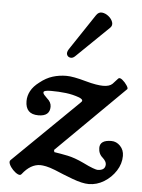

<svg xmlns="http://www.w3.org/2000/svg" viewBox="-52 -734 591 800"><g transform="rotate(5 243.5 -333.5)"><path d="M349 25Q322 25 280.5 9.5Q239 -6 204 -21Q181 -30 166 -33Q151 -36 142 -36Q101 -36 67 8Q62 15 51.5 10Q41 5 30.5 -6Q20 -17 15 -28.5Q10 -40 16 -46L285 -309Q292 -315 292 -319Q292 -325 278 -331Q251 -341 221.5 -344.5Q192 -348 159 -348Q128 -348 128 -339Q128 -334 132.5 -329Q137 -324 145 -316Q163 -301 163 -282Q163 -242 115 -242Q61 -242 61 -297Q61 -319 72 -339.5Q83 -360 107 -378Q133 -399 160.5 -407.5Q188 -416 218 -416Q246 -416 299 -401Q324 -394 342.5 -391Q361 -388 373 -388Q400 -388 412 -400L434 -424Q440 -429 451 -420Q462 -411 470 -399Q478 -387 475 -383L193 -104L195 -95Q222 -91 251.5 -85Q281 -79 319 -61Q345 -48 360.5 -42.5Q376 -37 380 -37Q413 -37 413 -63Q413 -75 398 -89Q380 -104 380 -129Q380 -162 428 -162Q449 -162 465 -145.5Q481 -129 481 -104Q481 -71 462 -41.5Q443 -12 413 6.5Q383 25 349 25ZM247 -501Q237 -491 226.5 -493Q216 -495 212.5 -504.5Q209 -514 218 -528L318 -678Q328 -693 342.5 -691.5Q357 -690 370 -679.5Q383 -669 387.5 -655.5Q392 -642 382 -632Z"/></g></svg>

Font: Junicode SmExp
Style: Bold Italic
Weight: 700
Width: 6
Italic angle: -11°
Designer: Peter S. Baker
Version: Version 2.205; ttfautohint (v1.8.4)